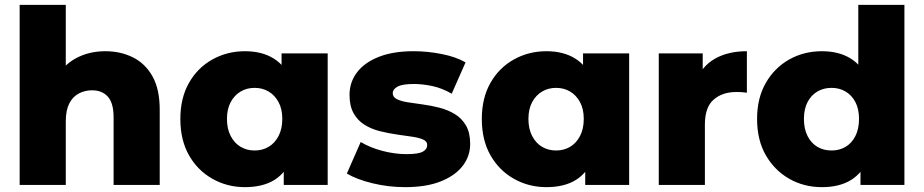

<svg xmlns="http://www.w3.org/2000/svg" viewBox="-20 -762 3807 791"><path d="M414 -551Q477 -551 528 -525.5Q579 -500 608.5 -447Q638 -394 638 -310V0H448V-279Q448 -337 424.5 -363.5Q401 -390 359 -390Q329 -390 304 -376.5Q279 -363 265 -335Q251 -307 251 -262V0H61V-742H251V-388L207 -433Q238 -492 292 -521.5Q346 -551 414 -551Z M989 9Q916 9 855 -25.5Q794 -60 758.5 -122.5Q723 -185 723 -272Q723 -358 758.5 -420.5Q794 -483 855 -517Q916 -551 989 -551Q1059 -551 1107.5 -521Q1156 -491 1181.5 -429Q1207 -367 1207 -272Q1207 -175 1183 -113Q1159 -51 1111 -21Q1063 9 989 9ZM1029 -142Q1061 -142 1086.5 -157Q1112 -172 1127.5 -201.5Q1143 -231 1143 -272Q1143 -313 1127.5 -341.5Q1112 -370 1086.5 -385Q1061 -400 1029 -400Q997 -400 971.5 -385Q946 -370 930.5 -341.5Q915 -313 915 -272Q915 -231 930.5 -201.5Q946 -172 971.5 -157Q997 -142 1029 -142ZM1149 0V-93L1150 -272L1140 -451V-542H1330V0Z M1649 9Q1580 9 1514.5 -7Q1449 -23 1409 -47L1466 -177Q1504 -154 1555 -140.5Q1606 -127 1655 -127Q1703 -127 1721.5 -137Q1740 -147 1740 -164Q1740 -180 1722.5 -187.5Q1705 -195 1676.5 -199Q1648 -203 1614 -208Q1580 -213 1545.5 -221.5Q1511 -230 1482.5 -247.5Q1454 -265 1437 -295Q1420 -325 1420 -371Q1420 -423 1450.5 -463.5Q1481 -504 1540 -527.5Q1599 -551 1684 -551Q1741 -551 1799.5 -539.5Q1858 -528 1898 -505L1841 -376Q1801 -399 1761 -407.5Q1721 -416 1685 -416Q1637 -416 1617.5 -405Q1598 -394 1598 -378Q1598 -362 1615 -353.5Q1632 -345 1660.5 -340.5Q1689 -336 1723 -331.5Q1757 -327 1791.5 -318Q1826 -309 1854.5 -291.5Q1883 -274 1900 -244.5Q1917 -215 1917 -169Q1917 -119 1886.5 -79Q1856 -39 1796.5 -15Q1737 9 1649 9Z M2231 9Q2158 9 2097 -25.5Q2036 -60 2000.5 -122.5Q1965 -185 1965 -272Q1965 -358 2000.5 -420.5Q2036 -483 2097 -517Q2158 -551 2231 -551Q2301 -551 2349.5 -521Q2398 -491 2423.5 -429Q2449 -367 2449 -272Q2449 -175 2425 -113Q2401 -51 2353 -21Q2305 9 2231 9ZM2271 -142Q2303 -142 2328.5 -157Q2354 -172 2369.5 -201.5Q2385 -231 2385 -272Q2385 -313 2369.5 -341.5Q2354 -370 2328.5 -385Q2303 -400 2271 -400Q2239 -400 2213.5 -385Q2188 -370 2172.5 -341.5Q2157 -313 2157 -272Q2157 -231 2172.5 -201.5Q2188 -172 2213.5 -157Q2239 -142 2271 -142ZM2391 0V-93L2392 -272L2382 -451V-542H2572V0Z M2694 0V-542H2875V-384L2848 -429Q2872 -490 2926 -520.5Q2980 -551 3057 -551V-380Q3044 -382 3034.5 -382.5Q3025 -383 3014 -383Q2956 -383 2920 -351.5Q2884 -320 2884 -249V0Z M3366 9Q3292 9 3231.5 -25.5Q3171 -60 3135 -122.5Q3099 -185 3099 -272Q3099 -358 3135 -420.5Q3171 -483 3231.5 -517Q3292 -551 3366 -551Q3436 -551 3484.5 -521Q3533 -491 3558 -429Q3583 -367 3583 -272Q3583 -175 3559 -113Q3535 -51 3487 -21Q3439 9 3366 9ZM3406 -142Q3438 -142 3463.5 -157Q3489 -172 3504 -201.5Q3519 -231 3519 -272Q3519 -313 3504 -341.5Q3489 -370 3463.5 -385Q3438 -400 3406 -400Q3373 -400 3347.5 -385Q3322 -370 3307 -341.5Q3292 -313 3292 -272Q3292 -231 3307 -201.5Q3322 -172 3347.5 -157Q3373 -142 3406 -142ZM3525 0V-93L3526 -272L3516 -451V-742H3706V0Z"/></svg>

Font: MOST Montserrat ExtraBold
Style: Regular
Weight: 800
Designer: Julieta Ulanovsky
Foundry: Julieta Ulanovsky
Version: Version 8.000;March 11, 2024;FontCreator 15.0.0.2926 64-bit